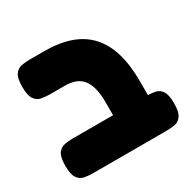

<svg xmlns="http://www.w3.org/2000/svg" viewBox="-135 -727 886 878"><g transform="rotate(-30 308.0 -288.5)"><path d="M420 9Q376 9 356.5 -3.5Q337 -16 332.5 -36Q328 -56 328 -77V-245Q328 -286 320.5 -315.5Q313 -345 298 -364.5Q283 -384 259.5 -393Q236 -402 203 -402H126Q103 -402 81.5 -406Q60 -410 46.5 -429.5Q33 -449 33 -494Q33 -540 46.5 -559Q60 -578 81 -582Q102 -586 125 -586H200Q280 -586 338.5 -565.5Q397 -545 435.5 -503Q474 -461 493 -397.5Q512 -334 512 -247V-84Q512 -61 508 -39.5Q504 -18 485 -4.5Q466 9 420 9ZM116 9Q93 9 71.5 5Q50 1 36.5 -18.5Q23 -38 23 -83Q23 -129 36.5 -148Q50 -167 71.5 -171Q93 -175 115 -175H505Q528 -175 549 -171Q570 -167 583.5 -148Q597 -129 597 -83Q597 -38 583.5 -18.5Q570 1 549 5Q528 9 504 9Z"/></g></svg>

Font: Fredoka Light
Style: Regular
Weight: 300
Designer: Ben Nathan
Foundry: Milena B. Brandão, Ben Nathan
Version: Version 2.001